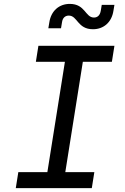

<svg xmlns="http://www.w3.org/2000/svg" viewBox="-20 -965 640 985"><path d="M457 -815C511 -815 553 -850 562 -910L567 -940H502L497 -910C493 -886 480 -875 462 -875C417 -875 418 -945 338 -945C284 -945 242 -910 233 -850L228 -820H293L298 -850C301 -874 315 -885 333 -885C378 -885 377 -815 457 -815ZM61 0H451L464 -82H315L405 -648H554L567 -730H177L164 -648H313L223 -82H74Z"/></svg>

Font: JetBrains Mono
Style: Italic
Weight: 400
Italic angle: -9°
Monospace: yes
Designer: Philipp Nurullin, Konstantin Bulenkov
Foundry: JetBrains
Version: Version 2.305